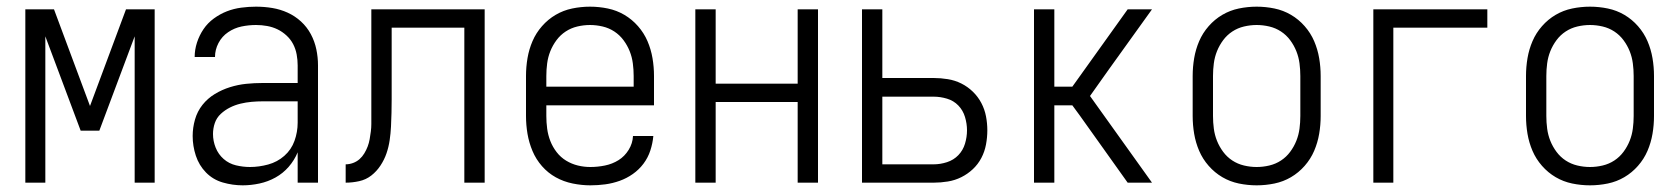

<svg xmlns="http://www.w3.org/2000/svg" viewBox="-20 -548 5040 576"><path d="M56 0V-520H142L250 -230L358 -520H444V0H384V-439L278 -156H222L116 -439V0Z M708 8Q678 8 648.5 -0.5Q619 -9 598 -30.5Q577 -52 567.5 -81Q558 -110 558 -140Q558 -165 565 -189.5Q572 -214 587.5 -233.5Q603 -253 624.5 -266Q646 -279 670 -286.5Q694 -294 718.5 -296.5Q743 -299 768 -299H873V-352Q873 -368 870 -384.5Q867 -401 859.5 -415.5Q852 -430 839.5 -441.5Q827 -453 812.5 -460Q798 -467 781.5 -470Q765 -473 748 -473Q726 -473 704.5 -468.5Q683 -464 664.5 -451.5Q646 -439 635.5 -419Q625 -399 625 -377H564Q564 -399 571 -420.5Q578 -442 590.5 -460.5Q603 -479 621.5 -492.5Q640 -506 660.5 -514Q681 -522 703.5 -525Q726 -528 748 -528Q773 -528 797 -524Q821 -520 843 -510Q865 -500 883 -483.5Q901 -467 912.5 -445.5Q924 -424 929 -400Q934 -376 934 -352V0H873V-91Q863 -67 846 -47.5Q829 -28 806.5 -15.5Q784 -3 758.5 2.5Q733 8 708 8ZM730 -47Q757 -47 784.5 -54.5Q812 -62 833 -80.5Q854 -99 863.5 -125.5Q873 -152 873 -180V-244H768Q752 -244 735 -242.5Q718 -241 701.5 -237Q685 -233 670 -225.5Q655 -218 642.5 -206.5Q630 -195 624.5 -179Q619 -163 619 -146Q619 -125 627 -105Q635 -85 651 -71Q667 -57 688 -52Q709 -47 730 -47Z M1017 0V-55Q1028 -55 1039 -59Q1050 -63 1058.5 -70.5Q1067 -78 1073 -88Q1079 -98 1083 -108.5Q1087 -119 1089 -130.5Q1091 -142 1092.5 -153.5Q1094 -165 1094 -176Q1094 -187 1094 -199V-520H1434V0H1373V-465H1155V-250Q1155 -230 1154.5 -209.5Q1154 -189 1153 -168.5Q1152 -148 1149 -127.5Q1146 -107 1139.5 -88Q1133 -69 1121.5 -51.5Q1110 -34 1094 -21.5Q1078 -9 1057.5 -4.5Q1037 0 1017 0Z M1751 8Q1725 8 1698 2.5Q1671 -3 1647.5 -16Q1624 -29 1606 -49.5Q1588 -70 1577.5 -95Q1567 -120 1562.5 -146.5Q1558 -173 1558 -200V-320Q1558 -347 1562.5 -373.5Q1567 -400 1577.5 -424.5Q1588 -449 1606 -469.5Q1624 -490 1647 -503.5Q1670 -517 1696.5 -522.5Q1723 -528 1750 -528Q1777 -528 1803.5 -522.5Q1830 -517 1853 -503.5Q1876 -490 1894 -469.5Q1912 -449 1922.5 -424.5Q1933 -400 1937.5 -373.5Q1942 -347 1942 -320V-232H1619V-200Q1619 -181 1621.5 -162Q1624 -143 1631 -125Q1638 -107 1650 -91.5Q1662 -76 1678.5 -66Q1695 -56 1713.5 -51.5Q1732 -47 1751 -47Q1773 -47 1795 -51.5Q1817 -56 1835.5 -67.5Q1854 -79 1866 -98.5Q1878 -118 1879 -140H1940Q1938 -118 1931 -96.5Q1924 -75 1910.5 -57Q1897 -39 1878.5 -26Q1860 -13 1839 -5.5Q1818 2 1796 5Q1774 8 1751 8ZM1619 -288H1881V-320Q1881 -339 1878.5 -358Q1876 -377 1869 -394.5Q1862 -412 1850.5 -427.5Q1839 -443 1823 -453.5Q1807 -464 1788 -468.5Q1769 -473 1750 -473Q1731 -473 1712 -468.5Q1693 -464 1677 -453.5Q1661 -443 1649.5 -427.5Q1638 -412 1631 -394.5Q1624 -377 1621.5 -358Q1619 -339 1619 -320Z M2066 0V-520H2127V-297H2373V-520H2434V0H2373V-242H2127V0Z M2566 0V-520H2627V-314H2781Q2802 -314 2823.5 -310.5Q2845 -307 2864 -297.5Q2883 -288 2898.5 -273Q2914 -258 2924 -239Q2934 -220 2938 -199Q2942 -178 2942 -157Q2942 -136 2938 -114.5Q2934 -93 2924 -74Q2914 -55 2898.5 -40.5Q2883 -26 2864 -16.5Q2845 -7 2823.5 -3.5Q2802 0 2781 0ZM2627 -55H2781Q2801 -55 2821 -61.5Q2841 -68 2855 -82.5Q2869 -97 2875 -117Q2881 -137 2881 -157Q2881 -177 2875 -197Q2869 -217 2855 -231.5Q2841 -246 2821 -252Q2801 -258 2781 -258H2627Z M3082 0V-520H3143V-288H3197L3363 -520H3436L3306 -339L3250 -260L3436 0H3363L3219 -202L3197 -232H3143V0Z M3750 8Q3723 8 3696.5 2.5Q3670 -3 3647 -16.5Q3624 -30 3606 -50.5Q3588 -71 3577.5 -95.5Q3567 -120 3562.5 -146.5Q3558 -173 3558 -200V-320Q3558 -347 3562.5 -373.5Q3567 -400 3577.5 -424.5Q3588 -449 3606 -469.5Q3624 -490 3647 -503.5Q3670 -517 3696.5 -522.5Q3723 -528 3750 -528Q3777 -528 3803.5 -522.5Q3830 -517 3853 -503.5Q3876 -490 3894 -469.5Q3912 -449 3922.5 -424.5Q3933 -400 3937.5 -373.5Q3942 -347 3942 -320V-200Q3942 -173 3937.5 -146.5Q3933 -120 3922.5 -95.5Q3912 -71 3894 -50.5Q3876 -30 3853 -16.5Q3830 -3 3803.5 2.5Q3777 8 3750 8ZM3750 -47Q3769 -47 3788 -51.5Q3807 -56 3823 -66.5Q3839 -77 3850.5 -92.5Q3862 -108 3869 -125.5Q3876 -143 3878.5 -162Q3881 -181 3881 -200V-320Q3881 -339 3878.5 -358Q3876 -377 3869 -394.5Q3862 -412 3850.5 -427.5Q3839 -443 3823 -453.5Q3807 -464 3788 -468.5Q3769 -473 3750 -473Q3731 -473 3712 -468.5Q3693 -464 3677 -453.5Q3661 -443 3649.5 -427.5Q3638 -412 3631 -394.5Q3624 -377 3621.5 -358Q3619 -339 3619 -320V-200Q3619 -181 3621.5 -162Q3624 -143 3631 -125.5Q3638 -108 3649.5 -92.5Q3661 -77 3677 -66.5Q3693 -56 3712 -51.5Q3731 -47 3750 -47Z M4100 0V-520H4442V-465H4160V0Z M4750 8Q4723 8 4696.5 2.5Q4670 -3 4647 -16.5Q4624 -30 4606 -50.5Q4588 -71 4577.5 -95.5Q4567 -120 4562.5 -146.5Q4558 -173 4558 -200V-320Q4558 -347 4562.5 -373.5Q4567 -400 4577.5 -424.5Q4588 -449 4606 -469.5Q4624 -490 4647 -503.5Q4670 -517 4696.5 -522.5Q4723 -528 4750 -528Q4777 -528 4803.5 -522.5Q4830 -517 4853 -503.5Q4876 -490 4894 -469.5Q4912 -449 4922.5 -424.5Q4933 -400 4937.5 -373.5Q4942 -347 4942 -320V-200Q4942 -173 4937.5 -146.5Q4933 -120 4922.5 -95.5Q4912 -71 4894 -50.5Q4876 -30 4853 -16.5Q4830 -3 4803.5 2.5Q4777 8 4750 8ZM4750 -47Q4769 -47 4788 -51.5Q4807 -56 4823 -66.5Q4839 -77 4850.5 -92.5Q4862 -108 4869 -125.5Q4876 -143 4878.5 -162Q4881 -181 4881 -200V-320Q4881 -339 4878.5 -358Q4876 -377 4869 -394.5Q4862 -412 4850.5 -427.5Q4839 -443 4823 -453.5Q4807 -464 4788 -468.5Q4769 -473 4750 -473Q4731 -473 4712 -468.5Q4693 -464 4677 -453.5Q4661 -443 4649.5 -427.5Q4638 -412 4631 -394.5Q4624 -377 4621.5 -358Q4619 -339 4619 -320V-200Q4619 -181 4621.5 -162Q4624 -143 4631 -125.5Q4638 -108 4649.5 -92.5Q4661 -77 4677 -66.5Q4693 -56 4712 -51.5Q4731 -47 4750 -47Z"/></svg>

Font: Iosevka Custom Light
Style: Regular
Weight: 300
Monospace: yes
Designer: Belleve Invis
Foundry: Belleve Invis
Version: Version 27.3.5